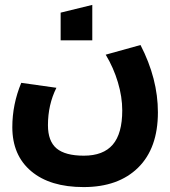

<svg xmlns="http://www.w3.org/2000/svg" viewBox="-20 -533 688 776"><path d="M65.9 -198.2 208 -178.2Q173.8 -109.9 173.8 -26.9Q173.8 37.6 208.7 66.9Q243.7 96.2 318.8 96.2Q397.5 96.2 435.8 51.5Q474.1 6.8 474.1 -86.9Q474.1 -141.6 456.5 -200.4Q439 -259.3 407.2 -312L547.9 -351.1Q618.2 -214.8 618.2 -79.1Q618.2 65.9 538.3 144.5Q458.5 223.1 317.9 223.1Q182.1 223.1 106 158.9Q29.8 94.7 29.8 -19Q29.8 -111.3 65.9 -198.2ZM225.1 -370.1V-481.9L353 -513.2V-370.1Z"/></svg>

Font: LT Superior
Style: Bold
Weight: 400
Designer: Daniel Lyons
Foundry: LyonsType
Version: Version 1.000